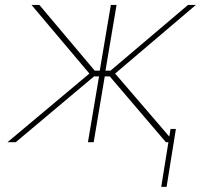

<svg xmlns="http://www.w3.org/2000/svg" viewBox="-20 -565 806 763"><path d="M9.9 0 335.2 -272.7 105.1 -545.5H136.4L356.5 -284.1H376.4L420.5 -545.5H443.2L399.1 -284.1H419L727.3 -545.5H758.5L437.5 -272.7L671.9 0H639.2L416.2 -261.4H396.3L352.3 0H329.5L373.6 -261.4H353.7L42.6 0ZM679 -52.6 642 177.6H620.7L657.7 -52.6Z"/></svg>

Font: Inter Thin  BETA
Style: Italic
Weight: 100
Italic angle: -9.39999°
Designer: Rasmus Andersson
Foundry: rsms
Version: Version 3.011;git-f93a4a705